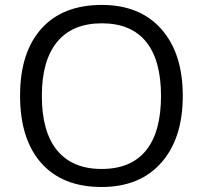

<svg xmlns="http://www.w3.org/2000/svg" viewBox="-20 -745 819 775"><path d="M717.8 -357.9Q717.8 -186.5 631.1 -88.4Q544.4 9.8 390.1 9.8Q232.4 9.8 146.7 -86.7Q61 -183.1 61 -358.9Q61 -533.2 147 -629.2Q232.9 -725.1 391.1 -725.1Q544.9 -725.1 631.3 -627.4Q717.8 -529.8 717.8 -357.9ZM148.9 -357.9Q148.9 -212.9 210.7 -137.9Q272.5 -63 390.1 -63Q508.8 -63 569.3 -137.7Q629.9 -212.4 629.9 -357.9Q629.9 -502 569.6 -576.4Q509.3 -650.9 391.1 -650.9Q272.5 -650.9 210.7 -575.9Q148.9 -501 148.9 -357.9Z"/></svg>

Font: WebKoruri
Style: Regular
Weight: 400
Foundry: lindwurm / mohemohe
Version: Version 1.00